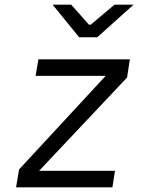

<svg xmlns="http://www.w3.org/2000/svg" viewBox="-20 -805 640 825"><path d="M463 0H49L62 -77L434 -479H133L145 -550H538L526 -472L148 -71H474ZM398 -645H320L206 -785H286L362 -699H370L472 -785H554Z"/></svg>

Font: JetBrains Mono Semi Light
Style: Italic
Weight: 350
Italic angle: -9°
Monospace: yes
Designer: Philipp Nurullin, Konstantin Bulenkov
Foundry: JetBrains
Version: 2.002